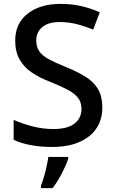

<svg xmlns="http://www.w3.org/2000/svg" viewBox="-20 -837 590 985"><path d="M505 -286Q505 -191 436 -137Q367 -83 247 -83Q189 -83 137.5 -92.5Q86 -102 50 -120V-222Q90 -204 144 -189.5Q198 -175 254 -175Q326 -175 362 -203Q398 -231 398 -278Q398 -311 381.5 -333.5Q365 -356 330 -375Q295 -394 238 -417Q185 -437 144.5 -464Q104 -491 81 -531Q58 -571 58 -629Q58 -717 122 -767Q186 -817 290 -817Q348 -817 397.5 -805.5Q447 -794 492 -774L458 -685Q417 -702 374.5 -713Q332 -724 287 -724Q228 -724 197 -698Q166 -672 166 -630Q166 -597 181 -574.5Q196 -552 229 -534Q262 -516 316 -494Q376 -470 418.5 -443.5Q461 -417 483 -379.5Q505 -342 505 -286ZM330 -23Q321 6 298.5 50Q276 94 250 128H190V116Q197 98 205 71.5Q213 45 219 17Q225 -11 228 -32H330Z"/></svg>

Font: Noto Sans Kannada UI Medium
Style: Regular
Weight: 500
Designer: Jelle Bosma - Monotype Design Team
Foundry: Monotype Imaging Inc.
Version: Version 2.005; ttfautohint (v1.8.4.7-5d5b)